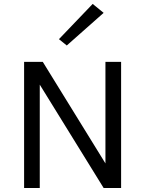

<svg xmlns="http://www.w3.org/2000/svg" viewBox="-20 -936 724 956"><path d="M100 -628H193L512 -111H505V-628H583V0H496L166 -534H178V0H100ZM312.5 -709.5 273.5 -741 441.5 -916.5 496 -872Z"/></svg>

Font: Karla
Style: Regular
Weight: 400
Designer: Jonathan Pinhorn
Version: Version 2.004;gftools[0.9.33]